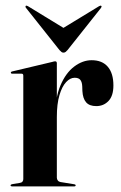

<svg xmlns="http://www.w3.org/2000/svg" viewBox="-20 -664 430 684"><path d="M176.5 -250Q176.5 -315.5 195.5 -360Q214.5 -404.5 244.5 -427Q274.5 -449.5 306.5 -449.5Q344 -449.5 364 -426.2Q384 -403 384 -359.5Q384 -322.5 366.5 -304.2Q349 -286 323 -286Q298.5 -286 286.8 -299.5Q275 -313 273.5 -340L273 -355.5Q272.5 -371 266.5 -379Q260.5 -387 246 -387Q230 -387 215.5 -371.5Q201 -356 191.8 -325Q182.5 -294 182.5 -247ZM182.5 -439V-273.5V-31Q182.5 -25.5 186 -21Q189.5 -16.5 195.5 -15.5L245 -7.5Q247.5 -7 248.5 -6Q249.5 -5 249.5 -3.5Q249.5 -2 248.2 -1Q247 0 244.5 0H23Q20.5 0 19 -1.2Q17.5 -2.5 17.5 -3.5Q17.5 -5 19.2 -6.2Q21 -7.5 24 -8L51 -12.5Q57.5 -13.5 60.2 -17.2Q63 -21 63 -26V-394Q63 -397.5 61.8 -399.5Q60.5 -401.5 56.5 -401.5H22.5Q21 -401.5 19.8 -402.8Q18.5 -404 18.5 -405Q18.5 -406.5 19.8 -407.8Q21 -409 23.5 -409.5L166.5 -443.5Q170.5 -445 172.8 -445.2Q175 -445.5 177 -445.5Q180 -445.5 181.2 -443.5Q182.5 -441.5 182.5 -439ZM235 -547 79.5 -642Q77 -643.5 75 -643.8Q73 -644 71.5 -643Q71 -642.5 70.8 -640.5Q70.5 -638.5 72.5 -636L192 -485.5Q196 -481 199 -478.8Q202 -476.5 206 -476.5Q210.5 -476.5 213.5 -478.8Q216.5 -481 220.5 -485.5L340 -636Q341.5 -638.5 341.8 -640.5Q342 -642.5 341 -643Q339.5 -644 337.5 -643.8Q335.5 -643.5 333 -642L177 -547Z"/></svg>

Font: Fraunces 120pt SemiBold
Style: Regular
Weight: 600
Version: Version 1.000;[b76b70a41]